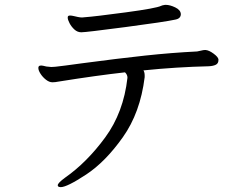

<svg xmlns="http://www.w3.org/2000/svg" viewBox="-20 -725 1040 791"><path d="M725 -667Q725 -648 701 -644Q660 -635 497 -613.5Q334 -592 315 -592Q299 -592 286.5 -603.5Q274 -615 266.5 -629.5Q259 -644 259 -652Q259 -659 263 -660Q265 -661 269 -661Q275 -661 285.5 -658.5Q296 -656 301 -655Q311 -653 318 -653L329 -654Q371 -657 497.5 -674Q624 -691 644 -701Q647 -703 660 -705H663Q680 -705 702 -694.5Q724 -684 725 -667ZM840 -452Q708 -449 571 -435Q576 -427 576 -414V-407Q558 -261 486 -159.5Q414 -58 335 -6Q256 46 230 46Q222 46 219 42Q218 41 218 38Q218 29 248 7Q338 -56 413.5 -159Q489 -262 505 -404V-406Q505 -417 495 -427Q378 -414 222 -389Q207 -386 196 -386Q183 -386 169.5 -396.5Q156 -407 147 -421Q138 -435 138 -445Q138 -452 143 -454Q145 -455 151 -455Q155 -455 171 -451Q185 -449 191 -449L208 -450Q237 -453 316 -464Q466 -484 577.5 -496Q689 -508 792 -513Q799 -514 808.5 -516.5Q818 -519 824 -519H827Q841 -518 860 -504Q879 -490 880 -480V-478Q880 -464 869.5 -458.5Q859 -453 840 -452Z"/></svg>

Font: Iansui
Style: Regular
Weight: 400
Designer: But Ko / Fontworks Inc.
Foundry: zi-hi.com / Fontworks Inc.
Version: Version 1.002